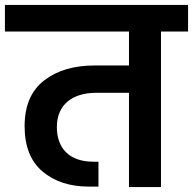

<svg xmlns="http://www.w3.org/2000/svg" viewBox="-41 -760 784 780"><path d="M-21 -632H483V-494H344C259 -494 191 -474 138 -433C85 -392 59 -330 59 -247C59 -166 83 -105 131 -64C179 -23 242 -2 319 -2H359V-103H339C242 -103 190 -156 190 -244C190 -333 251 -383 350 -383H483V0H613V-632H723V-740H-21Z"/></svg>

Font: Poppins SemiBold
Style: Regular
Weight: 600
Designer: Ninad Kale (Devanagari), Jonny Pinhorn (Latin)
Foundry: Indian Type Foundry
Version: 4.004